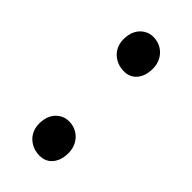

<svg xmlns="http://www.w3.org/2000/svg" viewBox="-171 -537 589 589"><g transform="rotate(45 124.0 -242.5)"><path d="M60 -425Q60 -446 67.5 -461.5Q75 -477 89 -486Q103 -495 120 -495Q140 -495 155.5 -485.5Q171 -476 179.5 -460Q188 -444 188 -425Q188 -403 180.5 -387.5Q173 -372 160.5 -364Q148 -356 131 -356Q110 -356 93.5 -365.5Q77 -375 68.5 -390.5Q60 -406 60 -425ZM60 -59Q60 -80 67.5 -95.5Q75 -111 89 -120Q103 -129 120 -129Q140 -129 155.5 -119.5Q171 -110 179.5 -94Q188 -78 188 -59Q188 -37 180.5 -21.5Q173 -6 160.5 2Q148 10 131 10Q110 10 93.5 0.5Q77 -9 68.5 -24.5Q60 -40 60 -59Z"/></g></svg>

Font: TMT Limkin
Style: Regular
Weight: 400
Designer: Gabriel Drozdov
Version: Version 1.000;Glyphs 3.1.2 (3151)